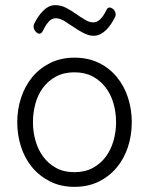

<svg xmlns="http://www.w3.org/2000/svg" viewBox="-20 -715 579 746"><path d="M121 -590Q113 -597 111 -606.5Q109 -616 114 -625Q120 -637 128 -649Q136 -661 146 -671.5Q156 -682 168 -688.5Q180 -695 195 -695Q217 -695 237 -684.5Q257 -674 274 -662Q284 -655 293 -649Q302 -643 311 -638Q327 -628 343 -628Q370 -628 393 -675Q398 -686 406 -686Q411 -686 418 -681Q426 -675 428.5 -665.5Q431 -656 426 -647Q420 -635 412 -622.5Q404 -610 393.5 -599.5Q383 -589 370.5 -582.5Q358 -576 343 -576Q325 -576 303 -587.5Q281 -599 266 -610L229 -634Q212 -644 197 -644Q177 -644 163 -623Q158 -617 154.5 -610Q151 -603 147 -596Q141 -584 133 -584Q127 -584 121 -590ZM269 11Q216 11 174.5 -10Q133 -31 104.5 -65.5Q76 -100 61.5 -145.5Q47 -191 47 -240Q47 -290 62 -335.5Q77 -381 105.5 -415.5Q134 -450 175.5 -470.5Q217 -491 269 -491Q323 -491 364.5 -470.5Q406 -450 434.5 -415Q463 -380 477.5 -335Q492 -290 492 -240Q492 -189 477 -143.5Q462 -98 433 -63.5Q404 -29 363 -9Q322 11 269 11ZM269 -46Q310 -46 340.5 -62.5Q371 -79 391 -106Q411 -133 421 -168Q431 -203 431 -240Q431 -278 421 -313Q411 -348 390.5 -375Q370 -402 340 -418Q310 -434 269 -434Q228 -434 197.5 -417.5Q167 -401 147 -374Q127 -347 117.5 -312Q108 -277 108 -240Q108 -203 118 -168Q128 -133 148 -106Q168 -79 198 -62.5Q228 -46 269 -46Z"/></svg>

Font: Higure Gothic
Style: Regular
Weight: 400
Designer: Yoshimichi Ohira
Foundry: Positype
Version: Version 1.000